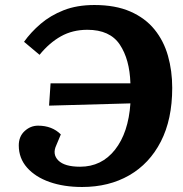

<svg xmlns="http://www.w3.org/2000/svg" viewBox="-20 -735 732 767"><path d="M501 -402Q498 -498 458.5 -557Q419 -616 329 -616Q270 -616 223.5 -590Q177 -564 138 -516L76 -568Q103 -606 142 -639.5Q181 -673 234 -694Q287 -715 357 -715Q441 -715 500.5 -689Q560 -663 597 -617.5Q634 -572 651 -512Q668 -452 668 -384Q668 -258 622.5 -169.5Q577 -81 496 -34.5Q415 12 308 12Q235 12 178 -8Q121 -28 88 -65.5Q55 -103 55 -154Q55 -190 78.5 -211.5Q102 -233 132 -233Q188 -233 223 -198L205 -155Q188 -119 213 -94Q238 -69 300 -69Q386 -69 439.5 -137Q493 -205 501 -322L176 -313L182 -402Z"/></svg>

Font: Literata 7pt
Style: Bold Italic
Weight: 700
Italic angle: -2°
Designer: Latin by Veronika Burian and Jose Scaglione. Greek by Irene Vlachou. Cyrillic by Vera Evstafieva
Foundry: TypeTogether
Version: Version 3.002